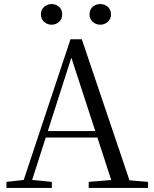

<svg xmlns="http://www.w3.org/2000/svg" viewBox="-20 -928 758 948"><path d="M235 -806Q214 -806 198 -820Q182 -834 182 -857Q182 -881 198 -894.5Q214 -908 235 -908Q256 -908 271.5 -894.5Q287 -881 287 -857Q287 -834 271.5 -820Q256 -806 235 -806ZM475 -806Q454 -806 438 -820Q422 -834 422 -857Q422 -881 438 -894.5Q454 -908 475 -908Q496 -908 512 -894.5Q528 -881 528 -857Q528 -834 512 -820Q496 -806 475 -806ZM12 0V-30L110 -41H127L236 -30V0ZM84 0 328 -734H384L632 0H542L322 -675H342L338 -661L126 0ZM192 -249 196 -281H500L504 -249ZM418 0V-30L552 -41H581L711 -30V0Z"/></svg>

Font: Noto Serif SC ExtraLight
Style: Regular
Weight: 400
Version: Version 2.002-H1;hotconv 1.1.0;makeotfexe 2.6.0